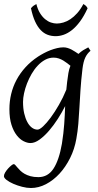

<svg xmlns="http://www.w3.org/2000/svg" viewBox="-22 -693 487 957"><path d="M165 -46.9Q175.3 -46.9 192.9 -63.2Q210.4 -79.6 230.7 -106.9Q251 -134.3 271.7 -170.4Q292.5 -206.5 308.6 -246.1Q310.5 -264.6 312.7 -284.9Q314.9 -305.2 318.8 -328.1Q320.3 -338.4 323 -347.7Q325.7 -356.9 329.1 -365.2Q321.8 -371.1 313 -377.9Q304.2 -384.8 293.7 -391.1Q283.2 -397.5 271 -401.6Q258.8 -405.8 245.1 -405.8Q222.7 -405.8 202.6 -394.8Q182.6 -383.8 165.8 -365.7Q148.9 -347.7 135.5 -324.5Q122.1 -301.3 112.5 -276.6Q103 -252 97.9 -228Q92.8 -204.1 92.8 -185.1Q92.8 -153.3 98.6 -127.9Q104.5 -102.5 114.3 -84.5Q124 -66.4 137.2 -56.6Q150.4 -46.9 165 -46.9ZM429.2 -439.9Q412.6 -426.3 403.1 -406.2Q393.6 -386.2 389.2 -351.1Q382.3 -293 379.2 -245.1Q376 -197.3 373.8 -155.5Q371.6 -113.8 368.4 -75.9Q365.2 -38.1 358.4 -0.5Q349.6 50.3 327.4 94.7Q305.2 139.2 274.7 172.4Q244.1 205.6 207.3 224.9Q170.4 244.1 132.3 244.1Q111.8 244.1 88.1 238Q64.5 231.9 44.4 223.1Q24.4 214.4 11 204.1Q-2.4 193.8 -2.4 185.1Q-2.4 176.8 3.9 166.3Q10.3 155.8 18.6 146.7Q26.9 137.7 34.9 131.3Q43 125 46.4 125Q50.3 125 54.4 129.9Q58.6 134.8 64.7 141.8Q70.8 148.9 79.3 157.5Q87.9 166 100.1 173.1Q112.3 180.2 129.4 185.1Q146.5 189.9 169.4 189.9Q216.8 189.9 244.6 147.5Q272.5 105 286.6 23.4Q291 -3.9 293.7 -28.1Q296.4 -52.2 298.1 -75Q299.8 -97.7 300.8 -119.4Q301.8 -141.1 302.7 -164.1Q287.1 -133.3 266.4 -100.8Q245.6 -68.4 222.4 -41.5Q199.2 -14.6 175.3 2.7Q151.4 20 129.9 20Q113.8 20 95.5 10.7Q77.1 1.5 61.3 -18.8Q45.4 -39.1 35.2 -71Q24.9 -103 24.9 -148.9Q24.9 -187.5 33.7 -224.4Q42.5 -261.2 60.3 -294.7Q78.1 -328.1 105 -357.7Q131.8 -387.2 168 -411.1Q181.6 -419.9 197.3 -428.2Q212.9 -436.5 229.5 -442.9Q246.1 -449.2 262.5 -453.1Q278.8 -457 293.9 -457Q304.7 -457 314.9 -453.9Q325.2 -450.7 334.7 -445.8Q344.2 -440.9 352.8 -435.1Q361.3 -429.2 369.1 -424.3Q380.4 -435.1 392.8 -442.9Q405.3 -450.7 418 -457ZM414.6 -651.9Q396.5 -612.3 376.7 -585.7Q356.9 -559.1 336.4 -543Q315.9 -526.9 295.4 -519.8Q274.9 -512.7 255.4 -512.7Q233.9 -512.7 215.1 -519.8Q196.3 -526.9 180.7 -543.2Q165 -559.6 152.8 -586.2Q140.6 -612.8 132.3 -651.9Q139.2 -660.2 145.5 -664.6Q151.9 -668.9 159.2 -672.9Q166 -646 177.5 -627.4Q189 -608.9 202.9 -597.4Q216.8 -585.9 231.9 -580.8Q247.1 -575.7 261.2 -575.7Q276.4 -575.7 293.9 -580.8Q311.5 -585.9 328.9 -597.4Q346.2 -608.9 362.8 -627.4Q379.4 -646 393.6 -672.9Q400.4 -668.9 405 -665Q409.7 -661.1 414.6 -651.9Z"/></svg>

Font: Gentium Plus APac
Style: Italic
Weight: 400
Italic angle: -8°
Designer: J. Victor Gaultney, Annie Olsen, Iska Routamaa, Becca Hirsbrunner
Foundry: SIL International
Version: Version 5.000